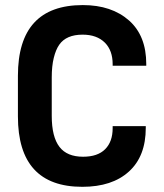

<svg xmlns="http://www.w3.org/2000/svg" viewBox="-20 -720 640 748"><path d="M49.8 -266.6V-424.8Q49.8 -700.2 302.7 -700.2Q415 -700.2 483.4 -639.6Q549.8 -580.1 549.8 -470.7V-463.9H418.9V-469.7Q418.9 -523.4 388.7 -553.7Q357.4 -585 301.8 -585Q238.3 -585 210.9 -545.9Q197.3 -526.4 189.5 -494.6Q181.6 -462.9 181.6 -418V-268.6Q181.6 -186.5 211.9 -147.5Q241.2 -109.4 303.7 -109.4Q360.4 -109.4 389.6 -138.7Q418.9 -168 418.9 -220.7V-228.5H547.9V-221.7Q547.9 -111.3 482.4 -51.8Q417 7.8 300.8 7.8Q49.8 7.8 49.8 -266.6Z"/></svg>

Font: DINish
Style: Bold
Weight: 700
Designer: Bert Driehuis
Foundry: Playbeing
Version: Version 3.008; git-95204e4c-release